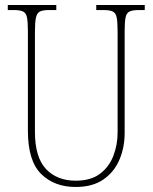

<svg xmlns="http://www.w3.org/2000/svg" viewBox="-20 -734 608 764"><path d="M281 10Q196 10 143.5 -42Q91 -94 91 -214V-608Q91 -646 87.5 -664Q84 -682 72 -688Q60 -694 35 -694H11V-714H204V-694H175Q150 -694 138.5 -688Q127 -682 123 -663.5Q119 -645 119 -606V-210Q119 -108 163 -61.5Q207 -15 281 -15Q342 -15 378.5 -43Q415 -71 431.5 -115Q448 -159 448 -207V-607Q448 -645 444.5 -663.5Q441 -682 429 -688Q417 -694 392 -694H363V-714H556V-694H532Q507 -694 495 -688Q483 -682 479.5 -663.5Q476 -645 476 -607V-205Q476 -147 455 -98Q434 -49 391 -19.5Q348 10 281 10Z"/></svg>

Font: Noto Serif Lao Condensed Thin
Style: Regular
Weight: 100
Width: 3
Designer: Monotype Design Team
Foundry: Monotype Imaging Inc.
Version: Version 2.003; ttfautohint (v1.8.4.7-5d5b)